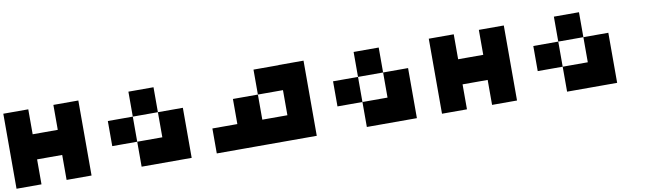

<svg xmlns="http://www.w3.org/2000/svg" viewBox="-36 -951 4576 1361"><g transform="rotate(-10 2252.0 -270.5)"><path d="M360.4 -179.7Q299.8 -179.7 179.7 -179.7Q179.7 -120.1 179.7 0Q120.1 0 0 0Q0 -179.7 0 -540Q59.6 -540 179.7 -540Q179.7 -480.5 179.7 -360.4Q240.2 -360.4 360.4 -360.4Q360.4 -419.9 360.4 -540Q419.9 -540 540 -540Q540 -360.4 540 0Q480.5 0 360.4 0Q360.4 -59.6 360.4 -179.7Z M1081.1 -179.7Q1081.1 -240.2 1081.1 -360.4Q1140.6 -360.4 1260.7 -360.4Q1260.7 -299.8 1260.7 -179.7Q1260.7 -120.1 1260.7 0Q1140.6 0 900.4 0Q900.4 -59.6 900.4 -179.7Q960.9 -179.7 1081.1 -179.7ZM720.7 -360.4Q780.3 -360.4 900.4 -360.4Q900.4 -299.8 900.4 -179.7Q840.8 -179.7 720.7 -179.7Q720.7 -240.2 720.7 -360.4ZM900.4 -540Q960.9 -540 1081.1 -540Q1081.1 -480.5 1081.1 -360.4Q1020.5 -360.4 900.4 -360.4Q900.4 -419.9 900.4 -540Z M1621.1 -360.4Q1680.7 -360.4 1800.8 -360.4Q1800.8 -299.8 1800.8 -179.7Q1741.2 -179.7 1621.1 -179.7Q1621.1 -240.2 1621.1 -360.4ZM1800.8 -540Q1861.3 -540 1981.4 -540Q1981.4 -480.5 1981.4 -360.4Q1920.9 -360.4 1800.8 -360.4Q1800.8 -419.9 1800.8 -540ZM1981.4 -360.4Q2041 -360.4 2161.1 -360.4Q2161.1 -240.2 2161.1 0Q2101.6 0 1981.4 0Q1981.4 -120.1 1981.4 -360.4ZM1800.8 -179.7Q1861.3 -179.7 1981.4 -179.7Q1981.4 -120.1 1981.4 0Q1920.9 0 1800.8 0Q1800.8 -59.6 1800.8 -179.7ZM1981.4 -541Q2041 -541 2161.1 -541Q2161.1 -480.5 2161.1 -360.4Q2101.6 -360.4 1981.4 -360.4Q1981.4 -420.9 1981.4 -541ZM1621.1 -179.7Q1681.6 -179.7 1801.8 -179.7Q1801.8 -120.1 1801.8 0Q1741.2 0 1621.1 0Q1621.1 -59.6 1621.1 -179.7ZM1441.4 -179.7Q1502 -179.7 1622.1 -179.7Q1622.1 -120.1 1622.1 0Q1561.5 0 1441.4 0Q1441.4 -59.6 1441.4 -179.7Z M2702.1 -179.7Q2702.1 -240.2 2702.1 -360.4Q2761.7 -360.4 2881.8 -360.4Q2881.8 -299.8 2881.8 -179.7Q2881.8 -120.1 2881.8 0Q2761.7 0 2521.5 0Q2521.5 -59.6 2521.5 -179.7Q2582 -179.7 2702.1 -179.7ZM2341.8 -360.4Q2401.4 -360.4 2521.5 -360.4Q2521.5 -299.8 2521.5 -179.7Q2461.9 -179.7 2341.8 -179.7Q2341.8 -240.2 2341.8 -360.4ZM2521.5 -540Q2582 -540 2702.1 -540Q2702.1 -480.5 2702.1 -360.4Q2641.6 -360.4 2521.5 -360.4Q2521.5 -419.9 2521.5 -540Z M3422.9 -179.7Q3362.3 -179.7 3242.2 -179.7Q3242.2 -120.1 3242.2 0Q3182.6 0 3062.5 0Q3062.5 -179.7 3062.5 -540Q3122.1 -540 3242.2 -540Q3242.2 -480.5 3242.2 -360.4Q3302.7 -360.4 3422.9 -360.4Q3422.9 -419.9 3422.9 -540Q3482.4 -540 3602.5 -540Q3602.5 -360.4 3602.5 0Q3543 0 3422.9 0Q3422.9 -59.6 3422.9 -179.7Z M4143.6 -179.7Q4143.6 -240.2 4143.6 -360.4Q4203.1 -360.4 4323.2 -360.4Q4323.2 -299.8 4323.2 -179.7Q4323.2 -120.1 4323.2 0Q4203.1 0 3962.9 0Q3962.9 -59.6 3962.9 -179.7Q4023.4 -179.7 4143.6 -179.7ZM3783.2 -360.4Q3842.8 -360.4 3962.9 -360.4Q3962.9 -299.8 3962.9 -179.7Q3903.3 -179.7 3783.2 -179.7Q3783.2 -240.2 3783.2 -360.4ZM3962.9 -540Q4023.4 -540 4143.6 -540Q4143.6 -480.5 4143.6 -360.4Q4083 -360.4 3962.9 -360.4Q3962.9 -419.9 3962.9 -540Z"/></g></svg>

Font: Pixelfont
Style: 5 px
Weight: 400
Designer: Eugene Lysy
Version: Version 1.0.2 (beta)